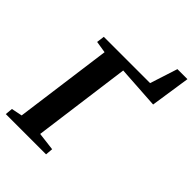

<svg xmlns="http://www.w3.org/2000/svg" viewBox="-261 -1035 1151 1151"><g transform="rotate(45 315.0 -459.0)"><path d="M8.5 0 13 -47.5 81.5 -61.5 165 -681 90 -693 96.5 -743H489L545.5 -918H630.5L592.5 -665L321.5 -682.5L238.5 -61.5L354 -47.5L350 0Z"/></g></svg>

Font: Merriweather 24pt ExtraBold
Style: Italic
Weight: 800
Italic angle: -7.8°
Version: Version 2.101